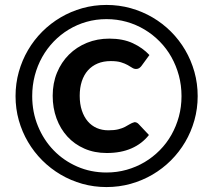

<svg xmlns="http://www.w3.org/2000/svg" viewBox="-20 -751 864 778"><path d="M525 -256Q535 -256 542.5 -247.5L583.5 -204Q555.5 -168.5 512.8 -149.8Q470 -131 412.5 -131Q362.5 -131 322 -148.8Q281.5 -166.5 253 -197.8Q224.5 -229 209 -271.2Q193.5 -313.5 193.5 -363Q193.5 -414 211 -456.5Q228.5 -499 259.5 -529.8Q290.5 -560.5 332.2 -577.5Q374 -594.5 423 -594.5Q478.5 -594.5 518.5 -575.8Q558.5 -557 585.5 -528L553 -483.5Q550 -479.5 544.8 -475.5Q539.5 -471.5 531.5 -471.5Q523 -471.5 515.5 -476.5Q508 -481.5 497.2 -487.5Q486.5 -493.5 470.5 -498.5Q454.5 -503.5 429 -503.5Q399 -503.5 375.8 -493.8Q352.5 -484 336.2 -465.8Q320 -447.5 311.5 -421.5Q303 -395.5 303 -363Q303 -329 311.8 -303Q320.5 -277 335.8 -259.2Q351 -241.5 372.2 -232.2Q393.5 -223 419 -223Q443.5 -223 459.2 -227Q475 -231 485.8 -236.5Q496.5 -242 505.2 -247.5Q514 -253 525 -256ZM43 -361.5Q43 -412.5 56.2 -459.8Q69.5 -507 93.5 -548Q117.5 -589 151.2 -622.8Q185 -656.5 225.8 -680.5Q266.5 -704.5 313.5 -717.8Q360.5 -731 411.5 -731Q462.5 -731 509.8 -717.8Q557 -704.5 598 -680.5Q639 -656.5 672.8 -622.8Q706.5 -589 730.5 -548Q754.5 -507 767.8 -459.8Q781 -412.5 781 -361.5Q781 -311 767.8 -263.8Q754.5 -216.5 730.5 -175.8Q706.5 -135 672.8 -101.2Q639 -67.5 598 -43.5Q557 -19.5 509.8 -6.2Q462.5 7 411.5 7Q360.5 7 313.5 -6.2Q266.5 -19.5 225.8 -43.5Q185 -67.5 151.2 -101.2Q117.5 -135 93.5 -175.8Q69.5 -216.5 56.2 -263.5Q43 -310.5 43 -361.5ZM110.5 -361.5Q110.5 -296.5 133.8 -240Q157 -183.5 197.5 -141.8Q238 -100 293 -76Q348 -52 411.5 -52Q454 -52 493 -63Q532 -74 565.8 -94Q599.5 -114 627.2 -142Q655 -170 674.5 -204.5Q694 -239 704.8 -278.5Q715.5 -318 715.5 -361.5Q715.5 -405 704.8 -445Q694 -485 674.5 -519.8Q655 -554.5 627.2 -582.8Q599.5 -611 565.8 -631.2Q532 -651.5 493 -662.5Q454 -673.5 411.5 -673.5Q369 -673.5 330.5 -662.5Q292 -651.5 258.5 -631.2Q225 -611 197.8 -582.8Q170.5 -554.5 151 -519.8Q131.5 -485 121 -445Q110.5 -405 110.5 -361.5Z"/></svg>

Font: LatoLatin
Style: Bold
Weight: 700
Designer: Lukasz Dziedzic with Adam Twardoch and Botio Nikoltchev
Foundry: tyPoland Lukasz Dziedzic
Version: Version 2.015; 2015-08-06; http://www.latofonts.com/